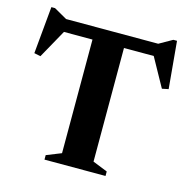

<svg xmlns="http://www.w3.org/2000/svg" viewBox="-104 -808 899 910"><g transform="rotate(15 345.5 -353.0)"><path d="M492.5 -22V0H193V-22L265.5 -51V-608.5H125.5L47.5 -468.5L16 -475L37.5 -706.5H55.5L119.5 -670H571.5L636 -706.5H654L675 -475L643.5 -468.5L566 -608.5H420V-51Z"/></g></svg>

Font: Newsreader Text
Style: Bold
Weight: 700
Designer: Hugues Gentile
Foundry: Production Type
Version: Version 1.001